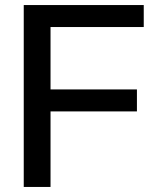

<svg xmlns="http://www.w3.org/2000/svg" viewBox="-20 -740 638 760"><path d="M74 0V-720H180V0ZM126 -299V-386H522V-299ZM126 -633V-720H549V-633Z"/></svg>

Font: Instrument Sans Medium
Style: Regular
Weight: 500
Designer: Rodrigo Fuenzalida
Foundry: fragTYPE
Version: Version 1.000;gftools[0.9.28]